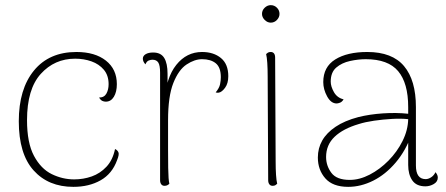

<svg xmlns="http://www.w3.org/2000/svg" viewBox="-20 -714 1734 746"><path d="M265 12Q168 12 110.5 -52Q53 -116 53 -243Q53 -368 112 -440Q171 -512 277 -512Q349 -512 391.5 -478.5Q434 -445 434 -387Q434 -357 422.5 -338Q411 -319 391 -319Q384 -319 377.5 -322Q371 -325 365 -335Q385 -335 393.5 -350.5Q402 -366 402 -387Q402 -421 383.5 -443Q365 -465 335.5 -475.5Q306 -486 272 -486Q192 -486 138.5 -427Q85 -368 85 -247Q85 -159 112 -108.5Q139 -58 181 -37.5Q223 -17 268 -17Q304 -17 336.5 -28.5Q369 -40 393.5 -66Q418 -92 427 -135Q436 -131 440 -122.5Q444 -114 435 -92Q416 -39 371 -13.5Q326 12 265 12Z M619 8Q611 8 606.5 2Q602 -4 602 -14V-432Q602 -460 595 -471Q588 -482 572 -482Q566 -482 558 -479Q550 -476 545 -464Q535 -475 535 -486Q535 -497 546 -503.5Q557 -510 575 -510Q605 -510 618 -489Q631 -468 631 -427V-327L619 -319Q625 -412 665 -462Q705 -512 765 -512Q810 -512 838.5 -488.5Q867 -465 867 -418Q867 -390 854.5 -373Q842 -356 830 -354Q823 -353 818 -355Q832 -372 835 -386.5Q838 -401 838 -414Q838 -452 818.5 -468Q799 -484 765 -484Q736 -484 705 -463.5Q674 -443 653.5 -391.5Q633 -340 633 -247Q633 -177 633 -132.5Q633 -88 633.5 -62Q634 -36 635 -22.5Q636 -9 638 0Q635 3 630.5 5.5Q626 8 619 8Z M1032 -626Q1019 -626 1008.5 -636.5Q998 -647 998 -660Q998 -674 1008.5 -684Q1019 -694 1032 -694Q1046 -694 1056 -684Q1066 -674 1066 -660Q1066 -647 1056 -636.5Q1046 -626 1032 -626ZM1051 -87Q1051 -57 1052.5 -34.5Q1054 -12 1057 0Q1054 3 1050 5.5Q1046 8 1039 8Q1031 8 1026.5 2Q1022 -4 1022 -14L1020 -417Q1020 -447 1018.5 -469.5Q1017 -492 1014 -504Q1017 -507 1021 -509.5Q1025 -512 1032 -512Q1040 -512 1044.5 -506.5Q1049 -501 1049 -490Z M1633 10Q1598 10 1582 -13Q1566 -36 1566 -73V-206L1580 -194Q1557 -129 1517.5 -82.5Q1478 -36 1430 -12Q1382 12 1333 12Q1273 12 1244 -21Q1215 -54 1215 -102Q1215 -138 1232 -168Q1249 -198 1284 -221.5Q1319 -245 1372 -259Q1416 -270 1468 -273.5Q1520 -277 1566 -272V-298Q1566 -391 1527 -437.5Q1488 -484 1401 -484Q1372 -484 1340 -477Q1308 -470 1286.5 -451.5Q1265 -433 1265 -397Q1265 -378 1277.5 -356Q1290 -334 1315 -328Q1309 -318 1301 -315Q1293 -312 1288 -312Q1266 -312 1251 -339.5Q1236 -367 1236 -395Q1236 -454 1282.5 -483Q1329 -512 1407 -512Q1504 -512 1550 -457Q1596 -402 1596 -298V-71Q1596 -18 1634 -18Q1644 -18 1655 -25Q1666 -32 1672 -45Q1677 -39 1679 -34Q1681 -29 1681 -24Q1681 -8 1665.5 1Q1650 10 1633 10ZM1339 -15Q1377 -15 1416.5 -35.5Q1456 -56 1489.5 -90Q1523 -124 1544 -166Q1565 -208 1566 -251Q1539 -254 1503.5 -252Q1468 -250 1433.5 -245Q1399 -240 1374 -232Q1313 -214 1280 -182.5Q1247 -151 1247 -104Q1247 -70 1267.5 -42.5Q1288 -15 1339 -15Z"/></svg>

Font: Arima Thin Thin
Style: Regular
Weight: 250
Version: Version 1.100